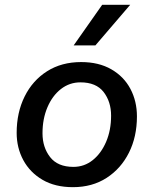

<svg xmlns="http://www.w3.org/2000/svg" viewBox="-20 -766 636 795"><path d="M282 9Q208 9 156 -21.5Q104 -52 76.5 -103Q49 -154 49 -216Q49 -300 82 -366.5Q115 -433 175 -471Q235 -509 316 -509Q389 -509 441 -479Q493 -449 520 -398Q547 -347 547 -284Q547 -200 514 -134Q481 -68 421.5 -29.5Q362 9 282 9ZM284 -75Q329 -75 364 -103Q399 -131 419.5 -179Q440 -227 440 -287Q440 -345 409 -385Q378 -425 313 -425Q268 -425 232.5 -397.5Q197 -370 176.5 -322Q156 -274 156 -214Q156 -156 187.5 -115.5Q219 -75 284 -75ZM403 -746H519L375 -578H285Z"/></svg>

Font: Work Sans Medium
Style: Italic
Weight: 500
Italic angle: -13°
Designer: Wei Huang
Foundry: Wei Huang
Version: Version 2.012; ttfautohint (v1.8.3)